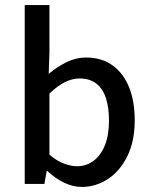

<svg xmlns="http://www.w3.org/2000/svg" viewBox="-20 -729 598 761"><path d="M304 12Q270 12 235 -4.5Q200 -21 168 -51H165L156 0H78V-709H176V-521L173 -436Q206 -464 243.5 -482.5Q281 -501 321 -501Q383 -501 426 -470Q469 -439 491.5 -383.5Q514 -328 514 -252Q514 -169 484.5 -109.5Q455 -50 407 -19Q359 12 304 12ZM285 -70Q321 -70 350 -91Q379 -112 395.5 -152.5Q412 -193 412 -251Q412 -302 400 -339.5Q388 -377 362 -397.5Q336 -418 295 -418Q267 -418 237.5 -403.5Q208 -389 176 -358V-116Q205 -91 234 -80.5Q263 -70 285 -70Z"/></svg>

Font: UmiuVSE Medium
Style: Regular
Weight: 500
Designer: Paul D. Hunt
Foundry: Adobe
Version: Version 3.046;September 5, 2023;FontCreator 14.0.0.2901 64-b